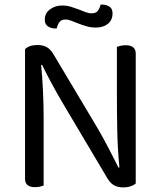

<svg xmlns="http://www.w3.org/2000/svg" viewBox="-20 -810 700 836"><path d="M89 -31V-596Q107 -614 143 -614Q167 -614 184 -604.5Q201 -595 215 -570L406 -250Q418 -229 431 -205.5Q444 -182 456 -158.5Q468 -135 478.5 -114.5Q489 -94 496 -80L500 -81Q492 -162 490.5 -244Q489 -326 489 -404V-606Q495 -608 505 -610.5Q515 -613 527 -613Q571 -613 571 -577V-11Q562 -3 548 1.5Q534 6 517 6Q493 6 476 -3.5Q459 -13 445 -38L255 -358Q243 -378 229.5 -402Q216 -426 203.5 -449Q191 -472 180.5 -493Q170 -514 163 -528L159 -527Q164 -479 167 -417.5Q170 -356 170 -301V-2Q165 0 154.5 2.5Q144 5 133 5Q89 5 89 -31ZM379 -752Q397 -752 405.5 -762.5Q414 -773 418 -790H424Q442 -790 456 -781.5Q470 -773 470 -752Q470 -723 450 -706.5Q430 -690 397 -690Q376 -690 357 -695.5Q338 -701 321.5 -707.5Q305 -714 291 -719.5Q277 -725 265 -725Q247 -725 239 -714Q231 -703 227 -686H221Q203 -686 189 -695Q175 -704 175 -724Q175 -753 198 -769.5Q221 -786 250 -786Q271 -786 289 -780.5Q307 -775 322.5 -769Q338 -763 352 -757.5Q366 -752 379 -752Z"/></svg>

Font: Baloo 2 Latin
Style: Regular
Weight: 400
Designer: Sarang Kulkarni and Ek Type
Foundry: Ek Type
Version: Version 1.001